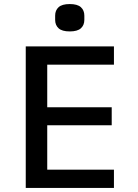

<svg xmlns="http://www.w3.org/2000/svg" viewBox="-20 -927 680 947"><path d="M107 0V-698H542V-608H213V-398H531V-309H213V-90H542V0ZM252 -829V-850Q252 -876 269 -891.5Q286 -907 324 -907Q362 -907 379 -891.5Q396 -876 396 -850V-829Q396 -803 379 -787.5Q362 -772 324 -772Q286 -772 269 -787.5Q252 -803 252 -829Z"/></svg>

Font: Writer Medium
Style: Regular
Weight: 500
Monospace: yes
Designer: Mike Abbink, Paul van der Laan, Pieter van Rosmalen
Foundry: Bold Monday
Version: Version 2.001 2020